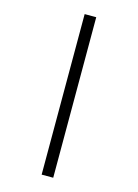

<svg xmlns="http://www.w3.org/2000/svg" viewBox="-144 -909 829 1153"><g transform="rotate(15 270.0 -333.0)"><path d="M234 -832H306V166H234Z"/></g></svg>

Font: binaryhoriontal115
Style: Book
Weight: 400
Designer: Jelle Bosma - Monotype Design Team
Foundry: Monotype Imaging Inc.
Version: Version 2.003